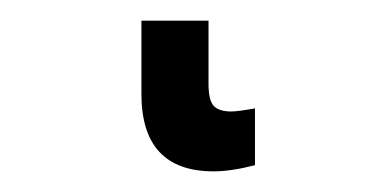

<svg xmlns="http://www.w3.org/2000/svg" viewBox="-20 42 373 186"><path d="M182 123Q182 139 187 144.5Q192 150 204 150Q210 150 227 147V202Q204 208 187 208Q117 208 117 133V62H182Z"/></svg>

Font: Libra Sans
Style: Regular
Weight: 400
Foundry: Context Ltd
Version: Version 1.000; ttfautohint (v1.3)